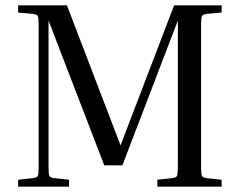

<svg xmlns="http://www.w3.org/2000/svg" viewBox="-20 -700 900 720"><path d="M811 -26V0H570V-26L625 -32Q641 -34 644 -40.5Q647 -47 647 -81V-623L439 -80H371L162 -623V-81Q162 -47 165 -40.5Q168 -34 184 -32L239 -26V0H48V-26L103 -32Q119 -34 122 -40.5Q125 -47 125 -81V-599Q125 -633 122 -639.5Q119 -646 103 -648L48 -653V-680H231L432 -155L633 -680H811V-653L756 -648Q740 -646 737 -639.5Q734 -633 734 -599V-81Q734 -47 737 -40.5Q740 -34 756 -32Z"/></svg>

Font: Inria Serif
Style: Regular
Weight: 400
Designer: Black Foundry Team
Foundry: Black Foundry
Version: Version 1.000; ttfautohint (v1.8.3)